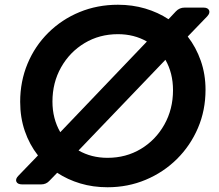

<svg xmlns="http://www.w3.org/2000/svg" viewBox="-20 -777 922 809"><path d="M74 0Q54 0 49 -11.5Q44 -23 58 -37L140 -122Q104 -168 84.5 -225Q65 -282 65 -348Q65 -434 96 -508.5Q127 -583 183.5 -639Q240 -695 315 -726Q390 -757 477 -757Q538 -757 592 -741Q646 -725 690 -696L721 -729Q736 -745 758 -745H837Q856 -745 861 -733.5Q866 -722 853 -708L771 -623Q806 -578 826 -521Q846 -464 846 -399Q846 -312 814 -237.5Q782 -163 725.5 -107Q669 -51 594 -19.5Q519 12 433 12Q372 12 318.5 -4Q265 -20 221 -49L189 -16Q175 0 153 0ZM201 -349Q201 -277 234 -220L599 -602Q545 -633 477 -633Q399 -633 336.5 -595.5Q274 -558 237.5 -493.5Q201 -429 201 -349ZM433 -112Q511 -112 573.5 -149.5Q636 -187 672.5 -252Q709 -317 709 -397Q709 -469 677 -525L311 -143Q365 -112 433 -112Z"/></svg>

Font: Pitagon Sans Text Bold
Style: Italic
Weight: 700
Italic angle: -8°
Designer: Travis Tran
Foundry: Pitagon
Version: Version 1.001; ttfautohint (v1.8.4.7-5d5b);gftools[0.9.26]